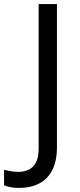

<svg xmlns="http://www.w3.org/2000/svg" viewBox="-98 -734 391 944"><path d="M-4 190Q-28 190 -46 186.5Q-64 183 -78 177V101Q-62 105 -44 108Q-26 111 -6 111Q19 111 41.5 101Q64 91 78 66Q92 41 92 -4V-714H182V-11Q182 58 159 102.5Q136 147 94 168.5Q52 190 -4 190Z"/></svg>

Font: Noto Sans Ambassadori
Style: Regular
Weight: 400
Designer: Monotype Design Team
Foundry: Monotype Imaging Inc.
Version: Version 2.013